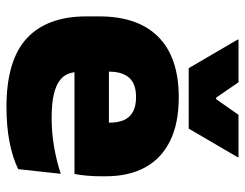

<svg xmlns="http://www.w3.org/2000/svg" viewBox="-100 -628 741 580"><g transform="rotate(90 270.0 -337.5)"><path d="M303 13Q161.5 13 95.2 -48.5Q29 -110 29 -228.5V-267Q29 -384.5 91.2 -446Q153.5 -507.5 273 -507.5Q352.5 -507.5 405.5 -481.2Q458.5 -455 485.2 -405.8Q512 -356.5 512 -287V-271.5Q512 -251.5 510.2 -230.8Q508.5 -210 505 -192.5H346.5Q348.5 -223 349.2 -250Q350 -277 350 -298.5Q350 -324.5 342 -342.2Q334 -360 317 -369.2Q300 -378.5 273 -378.5Q232.5 -378.5 214.2 -357.5Q196 -336.5 196 -298V-253.5L197 -234.5V-203.5Q197 -188 202.5 -173.5Q208 -159 222.8 -147.8Q237.5 -136.5 264.8 -130Q292 -123.5 335.5 -123.5Q380 -123.5 422.5 -130.8Q465 -138 504.5 -151L490.5 -22.5Q456 -5.5 408.2 3.8Q360.5 13 303 13ZM122.5 -192.5V-296.5H469.5V-192.5ZM185.5 -537.5 99 -685.5V-688H228L274.5 -620.5H279L326.5 -688H454.5V-685.5L368 -537.5Z"/></g></svg>

Font: Anek Latin ExtraBold
Style: Regular
Weight: 800
Designer: Yesha Goshar
Foundry: Ek Type
Version: Version 1.003